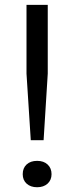

<svg xmlns="http://www.w3.org/2000/svg" viewBox="-20 -760 304 786"><path d="M106 -186 88.5 -458.5V-740H175.5V-458.5L158.5 -186ZM132 6.5Q105.5 6.5 89.2 -8Q73 -22.5 73 -47Q73 -72 89 -86.8Q105 -101.5 132 -101.5Q159 -101.5 175 -86.5Q191 -71.5 191 -47Q191 -23 174.8 -8.2Q158.5 6.5 132 6.5Z"/></svg>

Font: Encode Sans SmExp
Style: Regular
Weight: 400
Width: 6
Designer: Multiple Designers
Foundry: Impallari Type
Version: Version 3.002; ttfautohint (v1.8.3) -l 8 -r 50 -G 200 -x 14 